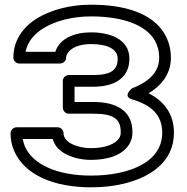

<svg xmlns="http://www.w3.org/2000/svg" viewBox="-20 -765 796 819"><path d="M216 -544H89C98 -589 127 -621 166 -645C213 -674 285 -695 368 -695C505 -695 602 -658 640 -593C652 -572 659 -548 659 -518C659 -453 608 -413 543 -388C543 -388 500 -354 544 -341C624 -317 672 -276 672 -199C672 -68 522 -16 368 -16C223 -16 119 -64 86 -141C82 -150 79 -162 77 -172H205C219 -122 265 -102 304 -91C324 -86 345 -83 368 -83C439 -83 503 -102 532 -151C541 -166 545 -183 545 -201C545 -295 474 -330 378 -330H298V-395H378C464 -395 532 -429 532 -515C532 -600 445 -627 368 -627C298 -627 234 -601 216 -544ZM251 -197C251 -208 241 -222 226 -222H50C39 -222 25 -212 25 -197C25 -170 30 -145 40 -122C86 -15 216 34 368 34C418 34 464 29 506 19C616 -7 722 -71 722 -199C722 -280 678 -335 614 -367C664 -397 709 -446 709 -518C709 -555 700 -589 683 -619C630 -710 510 -745 368 -745C277 -745 197 -722 140 -688C85 -655 37 -599 37 -519C37 -508 47 -494 62 -494H237C248 -494 262 -504 262 -519C262 -527 265 -533 269 -539C283 -560 316 -577 368 -577C443 -577 482 -553 482 -515C482 -467 455 -445 378 -445H273C262 -445 248 -435 248 -420V-305C248 -294 258 -280 273 -280H378C465 -280 495 -258 495 -201C495 -192 494 -185 489 -177C474 -152 432 -133 368 -133C311 -133 251 -157 251 -197Z"/></svg>

Font: Asimov
Style: XWidOu
Weight: 500
Designer: Google
Version: Version 2.000980; 2014